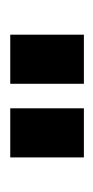

<svg xmlns="http://www.w3.org/2000/svg" viewBox="78 -802 186 382"><g transform="rotate(-90 171.0 -611.0)"><path d="M48.8 -683.6H146.5V-537.1H48.8ZM195.3 -683.6H293V-537.1H195.3Z"/></g></svg>

Font: BabelStone Runic Ruled
Style: Regular
Weight: 400
Designer: Andrew West
Foundry: BabelStone
Version: Version 7.004 November 9, 2023